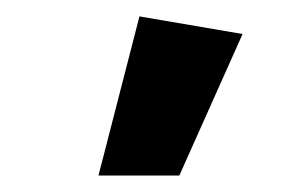

<svg xmlns="http://www.w3.org/2000/svg" viewBox="-20 -718 363 232"><path d="M99 -505.9 148.5 -698.2 273.1 -676.9 196.7 -505.9Z"/></svg>

Font: Ancizar Sans Thin
Style: Italic
Weight: 100
Italic angle: -4°
Designer: Cesar Puertas, Viviana Monsalve, Julian Moncada, Julian Prieto, Jose Castro, Mariel Hernandez, Felipe Aragon, Sara Alarc
Version: Version 8.100